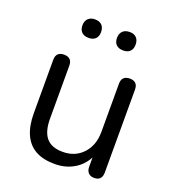

<svg xmlns="http://www.w3.org/2000/svg" viewBox="-130 -800 821 909"><g transform="rotate(20 280.5 -345.5)"><path d="M248 9Q189 9 150.5 -12.5Q112 -34 92.5 -77Q73 -120 73 -184V-452Q73 -473 83.5 -483Q94 -493 113 -493Q133 -493 143.5 -483Q154 -473 154 -452V-185Q154 -121 180.5 -89.5Q207 -58 264 -58Q326 -58 365 -100Q404 -142 404 -210V-452Q404 -473 414.5 -483Q425 -493 445 -493Q464 -493 474.5 -483Q485 -473 485 -452V-35Q485 7 446 7Q427 7 416.5 -4Q406 -15 406 -35V-126L419 -112Q399 -53 353.5 -22Q308 9 248 9ZM369 -607Q346 -607 333.5 -619Q321 -631 321 -653Q321 -675 333.5 -687.5Q346 -700 369 -700Q391 -700 403 -687.5Q415 -675 415 -653Q415 -631 403 -619Q391 -607 369 -607ZM194 -607Q172 -607 159.5 -619Q147 -631 147 -653Q147 -675 159.5 -687.5Q172 -700 194 -700Q217 -700 229 -687.5Q241 -675 241 -653Q241 -631 229 -619Q217 -607 194 -607Z"/></g></svg>

Font: Nunito
Style: Regular
Weight: 400
Designer: Vernon Adams
Foundry: Vernon Adams
Version: Version 3.602